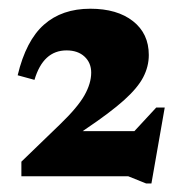

<svg xmlns="http://www.w3.org/2000/svg" viewBox="-20 -700 414 440"><path d="M357.5 -453.5 327 -279.5H315L274 -296H29V-329.5L117 -414.5Q158 -454 173.5 -481.5Q189 -509 189 -533.5Q189 -556 173.8 -570.2Q158.5 -584.5 132.5 -584.5Q79 -584.5 59 -517L20.5 -527.5Q39.5 -607 80.8 -643.5Q122 -680 187 -680Q248.5 -680 284.8 -651.5Q321 -623 321 -574Q321 -547.5 308.2 -523Q295.5 -498.5 264 -470.2Q232.5 -442 176 -404L169.5 -399.5H288L338 -453.5Z"/></svg>

Font: Newsreader 16pt ExtraBold
Style: Regular
Weight: 800
Designer: Hugues Gentile
Foundry: Production Type
Version: Version 1.003; ttfautohint (v1.8.3)